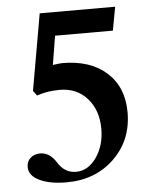

<svg xmlns="http://www.w3.org/2000/svg" viewBox="-49 -686 568 738"><g transform="rotate(-5 234.5 -317.0)"><path d="M178.7 11.2Q113.8 11.2 74 -8.1Q34.2 -27.3 34.2 -60.5Q34.2 -82 49.1 -95.2Q64 -108.4 86.4 -108.4Q122.6 -108.4 147.9 -68.8Q173.8 -25.9 218.3 -25.9Q264.6 -25.9 296.9 -71.8Q329.1 -117.7 329.1 -182.6Q329.1 -253.9 288.8 -299.6Q248.5 -345.2 182.6 -345.2Q133.8 -345.2 94.2 -331.1L80.1 -350.1L131.8 -645H422.9L406.2 -554.2H183.1L165 -442.9Q192.4 -446.8 201.7 -446.8Q309.6 -446.8 372.3 -390.4Q435.1 -334 435.1 -236.8Q435.1 -128.9 362.3 -58.8Q289.6 11.2 178.7 11.2Z"/></g></svg>

Font: Elstob 10pt
Style: Bold
Weight: 700
Designer: Peter S. Baker
Version: Version 1.015